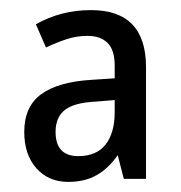

<svg xmlns="http://www.w3.org/2000/svg" viewBox="-20 -742 359 380"><path d="M160 -722Q269 -722 269 -609V-388H225L213 -435Q195 -409 171.5 -395.5Q148 -382 115 -382Q76 -382 52 -409Q28 -436 28 -481Q28 -531 61.5 -555.5Q95 -580 161 -584L207 -587V-612Q207 -643 193 -657Q179 -671 153 -671Q132 -671 112 -664.5Q92 -658 71 -648L51 -694Q76 -708 103 -715Q130 -722 160 -722ZM171 -541Q127 -539 108.5 -524.5Q90 -510 90 -481Q90 -433 135 -433Q171 -433 189 -456Q207 -479 207 -520V-544Z"/></svg>

Font: Noto Sans Hebrew Condensed
Style: Regular
Weight: 400
Width: 3
Designer: Monotype Design Team
Foundry: Monotype Imaging Inc.
Version: Version 2.004; ttfautohint (v1.8.4.7-5d5b)